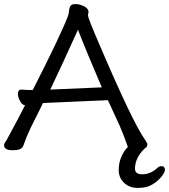

<svg xmlns="http://www.w3.org/2000/svg" viewBox="-27 -731 830 943"><path d="M123 -102Q105 -65 87 -14Q79 7 36 7Q-7 7 -7 -18Q-7 -25 -2.5 -31Q2 -37 6 -44Q69 -160 96 -214Q82 -215 71.5 -234.5Q61 -254 61 -270Q61 -291 78 -291H80H81Q98 -289 119 -289H134Q268 -552 306 -650Q310 -659 312 -677.5Q314 -696 320.5 -703.5Q327 -711 344.5 -711Q362 -711 383 -701.5Q404 -692 408 -675L405 -655Q407 -638 458 -520Q624 -131 685 -45Q697 -27 697 -22Q697 -9 683 -1Q636 44 636 98Q636 125 671 125Q710 125 741 98Q754 85 766 85Q775 85 779 90Q783 95 783 102Q783 116 765.5 137.5Q748 159 720.5 175.5Q693 192 651 192Q609 192 582.5 167Q556 142 556 104Q556 66 571 35Q583 8 601 -9Q583 -62 561 -113L503 -239L184 -225Q169 -193 123 -102ZM356 -585Q279 -415 220 -291L473 -302Q396 -481 356 -585Z"/></svg>

Font: Moon Stars Kai
Style: Bold
Weight: 700
Designer: GuiWonder
Version: Version 1.101